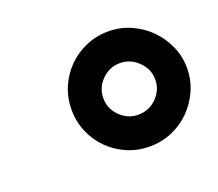

<svg xmlns="http://www.w3.org/2000/svg" viewBox="-66 -851 548 483"><g transform="rotate(-20 208.5 -609.0)"><path d="M262 -455Q230 -455 202 -467Q174 -479 153 -500Q132 -521 120 -549Q108 -577 108 -609Q108 -641 120 -669Q132 -697 153 -718Q174 -739 202 -751Q230 -763 262 -763Q294 -763 322 -750.5Q350 -738 371 -717Q392 -696 404.5 -668Q417 -640 417 -609Q417 -577 404.5 -549Q392 -521 371 -500Q350 -479 322 -467Q294 -455 262 -455ZM262 -540Q291 -540 311.5 -560.5Q332 -581 332 -609Q332 -637 311 -657.5Q290 -678 262 -678Q234 -678 213.5 -657.5Q193 -637 193 -609Q193 -581 213.5 -560.5Q234 -540 262 -540Z"/></g></svg>

Font: Volkhov
Style: Bold Italic
Weight: 700
Designer: Cyreal (www.cyreal.org)
Foundry: Cyreal (www.cyreal.org)
Version: Version 1.001